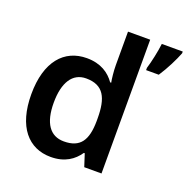

<svg xmlns="http://www.w3.org/2000/svg" viewBox="-135 -887 1002 1025"><g transform="rotate(20 365.5 -375.0)"><path d="M260 10C341 10 389 -26 420 -71H425L448 0H546V-760H420V-570C420 -536 425 -492 429 -473H423C392 -517 343 -552 263 -552C135 -552 49 -456 49 -270C49 -85 134 10 260 10ZM731 -750V-760H612C607 -717 593 -651 581 -613V-600H653C686 -650 715 -709 731 -750ZM298 -92C219 -92 177 -153 177 -268C177 -383 219 -449 296 -449C396 -449 426 -385 426 -269V-253C425 -145 391 -92 298 -92Z"/></g></svg>

Font: Noto Sans Arabic SemBd
Style: Regular
Weight: 600
Designer: Monotype Design Team, Nadine Chahine, Nizar Qandah and Khaled Hosny
Foundry: Monotype Imaging Inc.
Version: Version 2.012